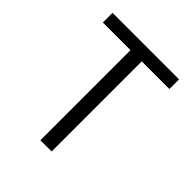

<svg xmlns="http://www.w3.org/2000/svg" viewBox="-191 -818 943 943"><g transform="rotate(45 280.0 -346.5)"><path d="M241 0V-626H49V-693H511V-626H319V0Z"/></g></svg>

Font: Ubuntu Sans Mono
Style: Regular
Weight: 400
Monospace: yes
Designer: Dalton Maag Ltd
Foundry: Dalton Maag Ltd
Version: Version 1.006